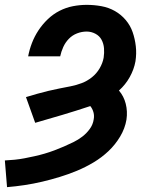

<svg xmlns="http://www.w3.org/2000/svg" viewBox="-43 -548 663 791"><path d="M-14 223 -23 113Q-3 112 17.5 110Q38 108 58.5 104Q79 100 99.5 95.5Q120 91 140.5 85Q161 79 181 71.5Q201 64 220.5 55.5Q240 47 259.5 37.5Q279 28 296.5 14.5Q314 1 327 -17Q340 -35 343 -56Q346 -71 342 -85.5Q338 -100 329 -111Q272 -92 215 -75Q158 -58 102 -42L64 -148Q87 -155 110 -161.5Q133 -168 156 -173.5Q179 -179 202 -183.5Q225 -188 248 -192.5Q271 -197 293.5 -205.5Q316 -214 335.5 -229.5Q355 -245 367.5 -266.5Q380 -288 384 -310Q387 -330 385.5 -349Q384 -368 375.5 -384Q367 -400 350 -409Q333 -418 314 -418Q294 -418 274.5 -410.5Q255 -403 240.5 -388Q226 -373 217.5 -354Q209 -335 205 -316H73Q78 -343 88.5 -370.5Q99 -398 115.5 -423Q132 -448 154 -469Q176 -490 202.5 -503.5Q229 -517 257.5 -522.5Q286 -528 314 -528Q345 -528 375 -522.5Q405 -517 430.5 -502.5Q456 -488 475 -465.5Q494 -443 503.5 -415.5Q513 -388 516.5 -357.5Q520 -327 515 -295Q509 -262 491.5 -230.5Q474 -199 447 -175Q467 -152 475 -120.5Q483 -89 478 -55Q472 -19 452 14.5Q432 48 404 74.5Q376 101 342.5 121Q309 141 274 155.5Q239 170 203 181Q167 192 131 200.5Q95 209 58.5 214.5Q22 220 -14 223Z"/></svg>

Font: Iosevka SS04 XBd Ex Obl
Style: Regular
Weight: 800
Width: 7
Italic angle: -9°
Monospace: yes
Designer: Belleve Invis
Foundry: Belleve Invis
Version: Version 19.0.0; ttfautohint (v1.8.4)